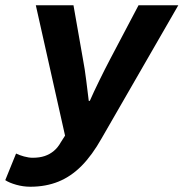

<svg xmlns="http://www.w3.org/2000/svg" viewBox="-69 -518 697 729"><path d="M46 191Q19 191 -7.5 183.5Q-34 176 -49 166L-8 65Q4 71 22 76Q40 81 55 81Q81 81 100.5 74.5Q120 68 135.5 55Q151 42 162 22L178 -3L67 -498H210L246 -293Q253 -257 258.5 -212Q264 -167 268 -135H272Q286 -167 308 -212Q330 -257 349 -293L457 -498H608L317 7Q281 71 241 111.5Q201 152 153 171.5Q105 191 46 191Z"/></svg>

Font: Source Code Pro ExtraLight ExtraBold
Style: Italic
Weight: 800
Italic angle: -11°
Monospace: yes
Version: Version 1.016;hotconv 1.0.116;makeotfexe 2.5.65601